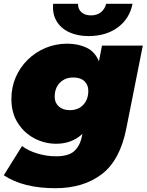

<svg xmlns="http://www.w3.org/2000/svg" viewBox="-36 -787 772 1011"><path d="M255 204Q87 204 -16 136L80 -18Q113 7 161.5 21.5Q210 36 259 36Q325 36 355 8.5Q385 -19 395 -68L398 -82Q342 -30 260 -30Q200 -30 146 -58Q92 -86 58 -139Q24 -192 24 -266Q24 -327 46.5 -379.5Q69 -432 109.5 -472Q150 -512 203.5 -534.5Q257 -557 318 -557Q375 -557 419.5 -536Q464 -515 485 -464L501 -547H716L629 -110Q596 57 499.5 130.5Q403 204 255 204ZM332 -207Q376 -207 402.5 -235Q429 -263 429 -309Q429 -340 408.5 -359.5Q388 -379 350 -379Q307 -379 279.5 -351.5Q252 -324 252 -277Q252 -246 273.5 -226.5Q295 -207 332 -207ZM430 -597Q372 -597 328 -617.5Q284 -638 261.5 -676.5Q239 -715 244 -767H375Q374 -739 393 -722.5Q412 -706 443 -706Q475 -706 495.5 -722.5Q516 -739 523 -767H662Q646 -688 584 -642.5Q522 -597 430 -597Z"/></svg>

Font: Montserrat Black
Style: Italic
Weight: 900
Italic angle: -11.3°
Designer: Julieta Ulanovsky
Foundry: Julieta Ulanovsky
Version: Version 9.000; ttfautohint (v1.8.4.7-5d5b)